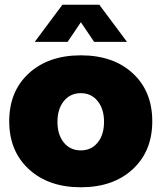

<svg xmlns="http://www.w3.org/2000/svg" viewBox="-20 -785 683 812"><path d="M19 -272Q19 -399 102 -475Q185 -551 322 -551Q459 -551 541.5 -475Q624 -399 624 -272Q624 -146 541.5 -69.5Q459 7 322 7Q185 7 102 -69.5Q19 -146 19 -272ZM127 -608 244 -765H400L517 -608H378L322 -691L266 -608ZM223 -270Q223 -215 250 -182Q277 -149 322 -149Q366 -149 393 -182Q420 -215 420 -270Q420 -324 393 -357.5Q366 -391 322 -391Q277 -391 250 -357.5Q223 -324 223 -270Z"/></svg>

Font: Trueno
Style: ExBd
Weight: 800
Designer: Julieta Ulanovsky
Foundry: Julieta Ulanovsky
Version: Version 3.001b